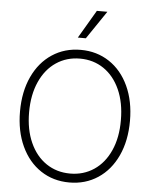

<svg xmlns="http://www.w3.org/2000/svg" viewBox="-62 -988 837 1048"><g transform="rotate(5 357.0 -464.0)"><path d="M357.4 9.8Q269 9.8 200.7 -35.4Q132.3 -80.6 94 -163.1Q55.7 -245.6 55.7 -353.5Q55.7 -461.9 94 -544.2Q132.3 -626.5 200.7 -671.6Q269 -716.8 357.4 -716.8Q445.3 -716.8 513.7 -671.6Q582 -626.5 620.1 -544.2Q658.2 -461.9 658.2 -353.5Q658.2 -245.1 620.1 -162.8Q582 -80.6 513.7 -35.4Q445.3 9.8 357.4 9.8ZM357.4 -668.9Q284.2 -668.9 227.1 -630.6Q169.9 -592.3 137.7 -520.8Q105.5 -449.2 105.5 -353.5Q105.5 -258.3 137.5 -187.3Q169.4 -116.2 226.6 -77.6Q283.7 -39.1 357.4 -39.1Q430.7 -39.1 487.8 -77.4Q544.9 -115.7 576.9 -187Q608.9 -258.3 608.4 -353.5Q608.4 -449.2 576.4 -520.5Q544.4 -591.8 487.5 -630.4Q430.7 -668.9 357.4 -668.9ZM425.8 -936.5H483.4L378.9 -782.2H335Z"/></g></svg>

Font: Pretendard Std ExtraLight
Style: Regular
Weight: 200
Designer: Base glyphs from Inter by Rasmus Andersson; Hangeul glyphs from Noto Sans CJK(Source Han Sans) by Jang Soo-young and Kan
Foundry: Kil Hyung-jin
Version: Version 1.309